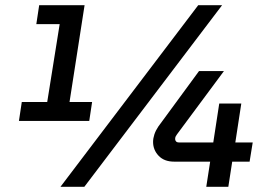

<svg xmlns="http://www.w3.org/2000/svg" viewBox="-20 -720 1054 740"><path d="M53 -254 64 -327H162L210 -627H120L131 -700H306L248 -327H335L324 -254ZM213 0 744 -700H836L305 0ZM775 0 790 -97H651Q613 -97 591.5 -119.5Q570 -142 570 -173Q570 -187 575 -202Q580 -217 590 -232L747 -446H843L662 -202Q659 -198 657 -194Q655 -190 655 -184Q655 -179 658.5 -175Q662 -171 670 -171H802L825 -321H910L887 -171H954L942 -97H875L860 0Z"/></svg>

Font: MuseoModerno Thin Medium
Style: Italic
Weight: 500
Italic angle: -9°
Version: Version 1.003